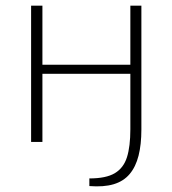

<svg xmlns="http://www.w3.org/2000/svg" viewBox="-20 -502 610 679"><path d="M130 -482V0H90V-482ZM450 -273V-241H124V-273ZM480 -44Q480 9 470 48.5Q460 88 438.5 113.5Q417 139 382 149.5Q347 160 296 156V129Q355 129 386 110.5Q417 92 429 54Q441 16 441 -45V-482H480Z"/></svg>

Font: Exo 2 ExtraLight
Style: Regular
Weight: 250
Designer: Natanael Gama
Foundry: Natanael Gama
Version: Version 2.010